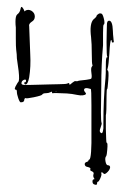

<svg xmlns="http://www.w3.org/2000/svg" viewBox="-20 -768 364 546"><path d="M265 -730Q269 -730 271 -727Q273 -724 275 -716.5Q277 -709 277 -704Q277 -699 275 -698Q273 -698 273 -674V-639Q268 -586 268 -522Q268 -508 267.5 -482Q267 -456 267 -449Q267 -422 269 -418Q270 -416 266 -405Q262 -395 265 -392Q272 -383 274 -403Q274 -408 274 -414Q274 -488 280 -546Q281 -555 281 -584Q281 -605 284 -605Q287 -605 285 -607Q283 -608 283 -648Q283 -660 283.5 -678Q284 -696 284 -697Q284 -708 289 -709Q300 -711 301 -680Q301 -676 301.5 -670Q302 -664 302.5 -660Q303 -656 303 -654Q305 -647 301 -647Q298 -647 298 -650Q298 -654 296 -654Q293 -654 291 -616Q289 -583 286 -573Q284 -568 286 -568Q290 -568 288 -541Q286 -515 285 -515Q283 -515 283 -497Q283 -446 281 -440V-435V-401Q282 -362 283 -362Q287 -364 285 -342Q284 -328 282 -324Q278 -320 280 -309Q282 -298 287 -298Q291 -298 292.5 -295Q294 -292 292 -287.5Q290 -283 286 -279Q278 -271 275 -274Q270 -280 268 -277Q267 -277 268 -275Q270 -272 265.5 -261.5Q261 -251 258 -251Q256 -251 256 -246Q256 -240 247 -244Q243 -246 243 -252Q243 -258 247 -258Q250 -258 247 -262Q244 -267 246 -273Q248 -278 241 -281Q235 -283 237 -287Q238 -289 236 -290.5Q234 -292 230 -293Q222 -294 221 -300Q220 -306 228 -308Q232 -310 232 -311Q230 -311 232 -313Q233 -314 234 -314Q241 -318 240 -395V-469Q240 -515 238 -515Q219 -521 219 -512Q219 -509 222 -506Q229 -499 216 -497Q209 -496 200 -498Q188 -501 163 -503Q140 -504 140 -508Q140 -511 138 -508L169 -504L183 -502Q182 -502 177 -502Q133 -504 131 -503Q128 -502 128 -505Q128 -509 124 -506Q118 -503 111 -503Q102 -503 100 -499Q98 -496 76.5 -491.5Q55 -487 52 -489Q51 -490 50 -487Q49 -486 49 -484Q49 -477 39 -477Q36 -477 32 -488.5Q28 -500 28 -507Q28 -513 25 -513Q18 -513 28 -529Q30 -533 32 -535Q36 -539 33 -566Q28 -601 28 -602Q28 -613 26 -627Q25 -634 25 -659V-690Q24 -697 24 -706Q24 -723 29 -727Q36 -732 38 -741Q39 -746 40 -747.5Q41 -749 42.5 -748Q44 -747 47 -742Q51 -735 48 -734L51 -737Q60 -743 70 -737Q79 -731 79 -721Q79 -711 70 -706Q61 -700 63 -693L66 -614Q68 -579 63 -548Q59 -527 52 -528Q50 -528 49 -531Q48 -534 51 -534Q54 -534 54 -539Q54 -543 48 -541Q41 -538 41 -531Q41 -527 48.5 -526.5Q56 -526 86 -527Q108 -528 123 -528Q132 -528 146 -528.5Q160 -529 161 -529Q169 -529 173 -531Q177 -533 177 -530Q177 -526 180 -528L186 -533Q193 -538 193.5 -537.5Q194 -537 200 -537Q202 -539 225 -541Q238 -543 239 -544Q242 -547 240 -560Q238 -575 241 -578Q244 -582 243 -583Q241 -585 241 -615Q241 -644 239 -662Q234 -701 246 -713Q255 -720 255 -724Q255 -725 261 -729Q263 -730 265 -730Z"/></svg>

Font: Strokes
Style: Regular
Weight: 400
Version: Version 1.0